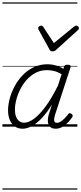

<svg xmlns="http://www.w3.org/2000/svg" viewBox="-20 -1053 676 1596"><path d="M168 17Q131 17 104 -1.5Q77 -20 62 -54.5Q47 -89 47 -136Q47 -182 61 -234Q75 -286 102 -336.5Q129 -387 169 -428.5Q209 -470 261 -494.5Q313 -519 376 -519Q408 -519 442.5 -509.5Q477 -500 507 -481L512 -497Q516 -508 522.5 -511.5Q529 -515 542 -515Q560 -515 565 -508Q570 -501 565 -489L438 -100Q431 -77 430 -62Q429 -47 434.5 -39.5Q440 -32 452 -32Q469 -32 485.5 -43Q502 -54 518 -70.5Q534 -87 546 -103Q552 -111 558 -112.5Q564 -114 573 -107Q583 -101 584 -94Q585 -87 581 -80Q569 -62 548.5 -39Q528 -16 501 0.5Q474 17 442 17Q419 17 404.5 8Q390 -1 383.5 -17Q377 -33 377.5 -54Q378 -75 385 -100Q392 -120 398.5 -141.5Q405 -163 412 -184Q368 -113 325 -68.5Q282 -24 242.5 -3.5Q203 17 168 17ZM104 -141Q104 -109 113 -84.5Q122 -60 139 -46.5Q156 -33 181 -33Q219 -33 265 -67.5Q311 -102 361 -170.5Q411 -239 462 -342L492 -436Q456 -457 426.5 -463.5Q397 -470 369 -470Q319 -470 277 -448Q235 -426 203 -390.5Q171 -355 149 -311.5Q127 -268 115.5 -223.5Q104 -179 104 -141ZM614 -840Q622 -840 629 -833.5Q636 -827 636 -819Q636 -813 633.5 -809.5Q631 -806 627 -802L447 -639Q439 -631 431.5 -628.5Q424 -626 416 -626Q409 -626 403 -629Q397 -632 392 -641L302 -804Q300 -808 298.5 -812Q297 -816 297 -820Q297 -829 306 -834.5Q315 -840 321 -840Q328 -840 332 -837.5Q336 -835 339 -830L428 -695L593 -830Q600 -835 604 -837.5Q608 -840 614 -840ZM0 513H623V523H0ZM0 -20H623V0H0ZM0 -505H623V-500H0ZM0 -1033H623V-1023H0Z"/></svg>

Font: Playwrite IN Guides
Style: Regular
Weight: 400
Designer: Veronika Burian, José Scaglione
Foundry: TypeTogether
Version: Version 1.003